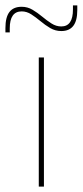

<svg xmlns="http://www.w3.org/2000/svg" viewBox="-40 -688 305 708"><path d="M103 0V-476H122V0ZM186 -573.5Q164 -573.5 145.2 -584.5Q126.5 -595.5 109.5 -609.8Q92.5 -624 75.5 -635Q58.5 -646 40 -646Q-4 -646 -4 -583.5V-568.5H-20V-584.5Q-20 -624.5 -5.2 -643.8Q9.5 -663 40 -663Q61.5 -663 80 -652Q98.5 -641 115.5 -626.8Q132.5 -612.5 149.8 -601.5Q167 -590.5 186 -590.5Q229 -590.5 229 -653V-668H245V-651Q245 -611.5 230.2 -592.5Q215.5 -573.5 186 -573.5Z"/></svg>

Font: Anek Latin Expanded Thin
Style: Regular
Weight: 250
Width: 7
Designer: Yesha Goshar
Foundry: Ek Type
Version: Version 1.003